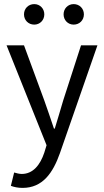

<svg xmlns="http://www.w3.org/2000/svg" viewBox="-20 -707 507 936"><path d="M90 209C188 209 238 136 272 40L455 -486H375L288 -217C275 -174 261 -124 247 -80H243C228 -125 211 -175 196 -217L97 -486H12L207 1L196 37C176 97 141 141 86 141C74 141 59 137 49 134L33 199C49 205 68 209 90 209ZM147 -587C175 -587 196 -609 196 -637C196 -665 175 -687 147 -687C118 -687 97 -665 97 -637C97 -609 118 -587 147 -587ZM339 -587C368 -587 389 -609 389 -637C389 -665 368 -687 339 -687C311 -687 290 -665 290 -637C290 -609 311 -587 339 -587Z"/></svg>

Font: Giro Sans Regular
Style: Regular
Weight: 400
Designer: Paul D. Hunt
Foundry: Adobe Systems Incorporated
Version: Version 1.000;PS 1.0;hotconv 1.0.88;makeotf.lib2.5.647800